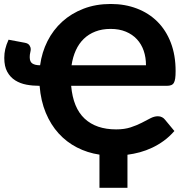

<svg xmlns="http://www.w3.org/2000/svg" viewBox="-20 -756 914 943"><path d="M697 -435.5Q697 -474 685.8 -506.8Q674.5 -539.5 652.5 -563.2Q630.5 -587 598 -600.5Q565.5 -614 523.5 -614Q481.5 -614 448.5 -601.2Q415.5 -588.5 391.5 -565.2Q367.5 -542 352.5 -509Q337.5 -476 331.5 -435.5ZM329.5 -334.5Q339 -226 395.8 -173.2Q452.5 -120.5 550.5 -120.5Q591 -120.5 621.5 -130.5Q652 -140.5 675.8 -152.8Q699.5 -165 718.5 -175Q737.5 -185 755.5 -185Q767 -185 776 -180.2Q785 -175.5 790.5 -168L836.5 -112.5Q812 -84.5 784.5 -64.5Q757 -44.5 727.2 -30.5Q697.5 -16.5 667 -8.2Q636.5 0 606 4V166.5H468.5V3.5Q409 -5.5 358 -31.8Q307 -58 268.2 -100.5Q229.5 -143 205 -201.5Q180.5 -260 174.5 -334.5H173Q140.5 -334.5 109.8 -340.2Q79 -346 54.8 -361.2Q30.5 -376.5 15.8 -403Q1 -429.5 1 -471.5Q1 -494 5.8 -514.8Q10.5 -535.5 22 -561L102 -546Q118.5 -543 124.8 -533.2Q131 -523.5 131 -515.5Q131 -507.5 128.5 -497.5Q126 -487.5 126 -475Q126 -452.5 139.2 -444Q152.5 -435.5 176 -435.5H177Q185.5 -499 213.2 -554Q241 -609 285.5 -649.5Q330 -690 390.2 -713.2Q450.5 -736.5 524 -736.5Q593.5 -736.5 652 -714.2Q710.5 -692 753 -649.8Q795.5 -607.5 819 -546.2Q842.5 -485 842.5 -407Q842.5 -385 840.5 -371Q838.5 -357 833.8 -349Q829 -341 820.5 -337.8Q812 -334.5 799 -334.5Z"/></svg>

Font: Lato 2
Style: Regular
Weight: 800
Designer: Lukasz Dziedzic with Adam Twardoch and Botio Nikoltchev
Foundry: tyPoland Lukasz Dziedzic
Version: Version 2.015; 2015-08-06; http://www.latofonts.com/